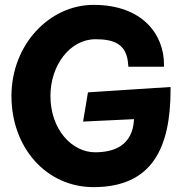

<svg xmlns="http://www.w3.org/2000/svg" viewBox="-20 -745 756 788"><path d="M680 -377V-388L341 -366L321 -246L530 -256C525 -144 443 -120 370 -120C276 -120 187 -213 187 -351C187 -477 267 -584 372 -584C447 -584 501 -565 506 -480L507 -471H653V-481C653 -602 566 -725 364 -725C183 -725 27 -562 27 -351C27 -140 169 23 364 23C605 23 680 -139 680 -377Z"/></svg>

Font: Bluebird
Style: SfBd
Weight: 700
Designer: Jasper
Foundry: Cannot Into Space Fonts
Version: Version 0.98